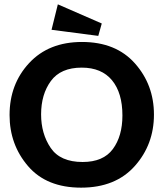

<svg xmlns="http://www.w3.org/2000/svg" viewBox="-20 -853 751 883"><path d="M448 -745 432 -688 217 -716 246 -833ZM688 -326Q688 -188 599.5 -89Q511 10 353 10Q194 10 109 -89Q24 -188 24 -324Q24 -466 114 -563Q204 -660 357 -660Q513 -660 600.5 -561.5Q688 -463 688 -326ZM543 -322Q543 -426 495 -484Q447 -542 356 -542Q259 -542 214 -480.5Q169 -419 169 -327Q169 -238 213 -173Q257 -108 360 -108Q455 -108 499 -167.5Q543 -227 543 -322Z"/></svg>

Font: Zilla Slab Bold
Style: Bold
Weight: 700
Designer: Typotheque.com
Foundry: Typotheque type foundry
Version: Version 1.1; 2017; ttfautohint (v1.6)